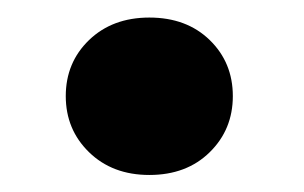

<svg xmlns="http://www.w3.org/2000/svg" viewBox="-20 -196 350 221"><path d="M151.9 5.4Q109.4 5.4 82.5 -20.8Q55.7 -46.9 55.7 -85.4Q55.7 -124 82.5 -149.9Q109.4 -175.8 151.9 -175.8Q194.8 -175.8 221.4 -149.9Q248 -124 248 -85.4Q248 -46.9 221.4 -20.8Q194.8 5.4 151.9 5.4Z"/></svg>

Font: Heebo Black
Style: Regular
Weight: 900
Designer: Oded Ezer
Foundry: Ezer Type House
Version: Version 3.100